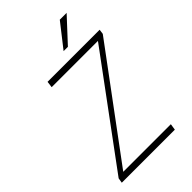

<svg xmlns="http://www.w3.org/2000/svg" viewBox="-272 -1025 1121 1121"><g transform="rotate(-45 288.5 -464.5)"><path d="M37 0 42 -31 524 -684H142L147 -723H577L573 -693L88 -39H481L475 0ZM340 -783.5 454 -929H510.5L375.5 -783.5Z"/></g></svg>

Font: Public Sans Thin
Style: Italic
Weight: 100
Italic angle: -8°
Designer: The Public Sans project authors (U.S. Web Design System). Libre Franklin designed by Pablo Impallari and Rodrigo Fuenzal
Version: Version 2.000